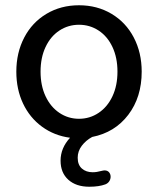

<svg xmlns="http://www.w3.org/2000/svg" viewBox="-20 -516 600 729"><path d="M426 -244Q426 -297 407 -337.5Q388 -378 354.5 -400Q321 -422 280 -422Q239 -422 205.5 -400Q172 -378 153 -337.5Q134 -297 134 -244Q134 -191 153 -150.5Q172 -110 205.5 -87.5Q239 -65 280 -65Q321 -65 354.5 -87.5Q388 -110 407 -150.5Q426 -191 426 -244ZM210 94Q210 46 246 7Q186 -1 139.5 -35Q93 -69 67.5 -123Q42 -177 42 -244Q42 -316 72 -373.5Q102 -431 156.5 -463.5Q211 -496 280 -496Q349 -496 403.5 -463.5Q458 -431 488 -373.5Q518 -316 518 -244Q518 -147 467 -80Q416 -13 330 4Q306 17 290.5 37.5Q275 58 275 83Q275 110 291 124Q307 138 332 138Q347 138 365 133Q373 131 377 131Q388 131 394 138Q400 145 400 155Q400 164 395 172Q390 180 380 184Q356 193 319 193Q269 193 239.5 166.5Q210 140 210 94Z"/></svg>

Font: SN Pro
Style: Regular
Weight: 400
Designer: Tobias Whetton
Foundry: Supernotes
Version: Version 1.003